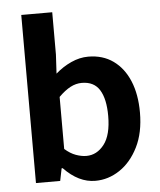

<svg xmlns="http://www.w3.org/2000/svg" viewBox="-56 -846 756 908"><g transform="rotate(-5 322.0 -392.0)"><path d="M360 14Q281 14 211 -59H206L194 0H79V-798H226V-597L221 -507Q255 -537 295.5 -555.5Q336 -574 377 -574Q446 -574 495.5 -538.5Q545 -503 571.5 -439.5Q598 -376 598 -290Q598 -194 564 -126Q530 -58 476 -22Q422 14 360 14ZM328 -107Q378 -107 412.5 -151.5Q447 -196 447 -287Q447 -367 420.5 -410Q394 -453 336 -453Q308 -453 281.5 -439Q255 -425 226 -396V-149Q252 -126 278.5 -116.5Q305 -107 328 -107Z"/></g></svg>

Font: Source Han Sans TC
Style: Bold
Weight: 700
Designer: Ryoko NISHIZUKA Ë•øÂ°öÊ∂ºÂ≠ê (kana, bopomofo & ideographs); Paul D. Hunt (Latin, Greek & Cyrillic); Sandoll Communicatio
Foundry: Adobe
Version: Version 2.004;hotconv 1.0.118;makeotfexe 2.5.65603